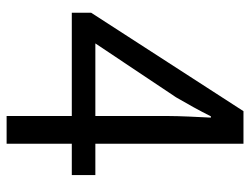

<svg xmlns="http://www.w3.org/2000/svg" viewBox="-110 -664 774 595"><g transform="rotate(90 277.5 -367.0)"><path d="M340 0H426V-202H523V-275H426V-734H325L20 -262V-202H340ZM115 -275 282 -525C303 -561 323 -597 341 -633H345C343 -595 340 -536 340 -500V-275Z"/></g></svg>

Font: Noto Sans JP
Style: Regular
Weight: 400
Designer: Ryoko NISHIZUKA  (kana, bopomofo & ideographs); Paul D. Hunt (Latin, Greek & Cyrillic); Sandoll Communications , Soo-you
Foundry: Adobe
Version: Version 2.002;hotconv 1.0.116;makeotfexe 2.5.65601